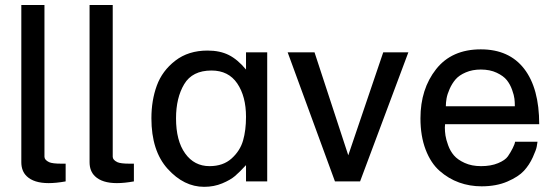

<svg xmlns="http://www.w3.org/2000/svg" viewBox="-20 -719 2189 761"><path d="M240.2 -70.3V0Q202.1 6.8 172.9 6.8Q114.3 6.8 85.9 -20.5Q64.5 -41 64.5 -76.2V-699.2H156.2V-97.7Q156.2 -85 174.8 -76.2Q187.5 -70.3 223.6 -70.3Q226.6 -70.3 231.9 -70.3Q237.3 -70.3 240.2 -70.3Z M510.7 -70.3V0Q472.7 6.8 443.4 6.8Q384.8 6.8 356.4 -20.5Q335 -41 335 -76.2V-699.2H426.8V-97.7Q426.8 -85 445.3 -76.2Q458 -70.3 494.1 -70.3Q497.1 -70.3 502.4 -70.3Q507.8 -70.3 510.7 -70.3Z M810.5 -60.5Q864.3 -60.5 897.9 -90.8Q931.6 -121.1 943.4 -162.1Q955.1 -203.1 955.1 -255.9Q955.1 -336.9 920.4 -388.2Q885.7 -439.5 818.4 -439.5Q742.2 -439.5 710 -385.3Q677.7 -331.1 677.7 -250Q677.7 -161.1 713.9 -110.8Q750 -60.5 810.5 -60.5ZM1039.1 0H955.1V-64.5Q929.7 -37.1 911.6 -21.5Q893.6 -5.9 860.8 7.8Q828.1 21.5 789.1 21.5Q709 21.5 644.5 -49.8Q580.1 -121.1 580.1 -250Q580.1 -321.3 601.6 -379.9Q623 -438.5 674.8 -478.5Q726.6 -518.6 802.7 -518.6Q851.6 -518.6 886.7 -501Q921.9 -483.4 955.1 -443.4V-511.7H1039.1Z M1120.1 -511.7H1226.6L1360.4 -103.5L1499 -511.7H1598.6L1407.2 0H1307.6Z M1747.1 -297.9H2020.5Q2020.5 -299.8 2020.5 -302.7Q2020.5 -314.5 2019 -327.6Q2017.6 -340.8 2009.8 -362.8Q2002 -384.8 1988.8 -401.4Q1975.6 -418 1948.7 -430.7Q1921.9 -443.4 1885.7 -443.4Q1852.5 -443.4 1826.2 -432.1Q1799.8 -420.9 1785.6 -404.3Q1771.5 -387.7 1762.2 -366.7Q1752.9 -345.7 1750 -329.1Q1747.1 -312.5 1747.1 -297.9ZM2021.5 -157.2H2110.4Q2109.4 -150.4 2107.4 -138.2Q2105.5 -126 2091.8 -95.7Q2078.1 -65.4 2056.6 -42Q2035.2 -18.6 1991.2 0.5Q1947.3 19.5 1888.7 19.5Q1841.8 19.5 1799.8 4.4Q1757.8 -10.7 1722.7 -41.5Q1687.5 -72.3 1667 -126Q1646.5 -179.7 1646.5 -250Q1646.5 -366.2 1708.5 -444.8Q1770.5 -523.4 1885.7 -523.4Q1998 -523.4 2057.6 -446.3Q2117.2 -369.1 2117.2 -226.6H1744.1Q1743.2 -221.7 1743.2 -213.9Q1743.2 -198.2 1745.6 -182.1Q1748 -166 1756.3 -143.1Q1764.6 -120.1 1779.3 -103Q1793.9 -85.9 1821.8 -73.2Q1849.6 -60.5 1886.7 -60.5Q1925.8 -60.5 1954.1 -72.3Q1982.4 -84 1993.2 -99.6Q2003.9 -115.2 2012.2 -131.8Q2020.5 -148.4 2021.5 -157.2Z"/></svg>

Font: Druckschrift BY WOK
Style: Medium
Weight: 400
Version: Version 001.000